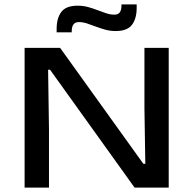

<svg xmlns="http://www.w3.org/2000/svg" viewBox="-20 -858 884 878"><path d="M255 -639 635.5 -109H644.5L640.5 -362.5V-639H751.5V0H595.5L209 -539H200L204 -265V0H92.5V-639ZM509 -716Q484.5 -716 461.8 -722.2Q439 -728.5 418 -736.5Q397 -744.5 377.8 -750.8Q358.5 -757 341 -757Q323.5 -757 315.8 -746.2Q308 -735.5 308 -715V-710H239V-726Q239 -775 260.5 -803.5Q282 -832 335 -832Q360 -832 382.8 -825.8Q405.5 -819.5 426.2 -811.5Q447 -803.5 466 -797.2Q485 -791 503 -791Q520.5 -791 528 -801.8Q535.5 -812.5 535.5 -833V-838H605V-822Q605 -772.5 583.2 -744.2Q561.5 -716 509 -716Z"/></svg>

Font: Anek Latin Expanded Medium
Style: Regular
Weight: 500
Width: 7
Designer: Yesha Goshar
Foundry: Ek Type
Version: Version 1.003